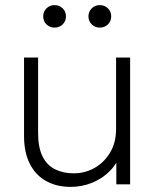

<svg xmlns="http://www.w3.org/2000/svg" viewBox="-20 -721 608 751"><path d="M489 -496V0H435V-136L454 -126Q440 -83 410 -52.5Q380 -22 340 -6Q300 10 257 10Q202 10 161 -12.5Q120 -35 97 -79.5Q74 -124 74 -190V-496H129V-201Q129 -144 146.5 -109Q164 -74 196 -58.5Q228 -43 268 -43Q312 -43 349.5 -64Q387 -85 410.5 -124Q434 -163 434 -216V-496ZM370 -613Q352 -613 339 -625.5Q326 -638 326 -657Q326 -676 339 -688.5Q352 -701 370 -701Q389 -701 402 -688.5Q415 -676 415 -657Q415 -638 402 -625.5Q389 -613 370 -613ZM193 -613Q175 -613 162 -625.5Q149 -638 149 -657Q149 -676 162 -688.5Q175 -701 193 -701Q212 -701 225 -688.5Q238 -676 238 -657Q238 -638 225 -625.5Q212 -613 193 -613Z"/></svg>

Font: Fustat Light
Style: Regular
Weight: 300
Designer: Mohamed Gaber, Khaled Hosny, Laura Garcia Mut
Foundry: Kief Type Foundry, Alif Type Foundry, Hard Type Foundry
Version: Version 1.007